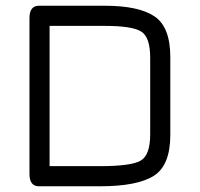

<svg xmlns="http://www.w3.org/2000/svg" viewBox="-20 -651 698 671"><path d="M575.2 -451.2V-179.7Q575.2 -73.2 517.6 -36.6Q460 0 329.1 0H116.2Q83 0 83 -43V-587.9Q83 -630.9 116.2 -630.9H346.7Q464.8 -630.9 520 -593.8Q575.2 -556.6 575.2 -451.2ZM504.9 -181.6V-449.2Q504.9 -521.5 473.1 -541Q441.4 -560.5 346.7 -560.5H153.3V-70.3H329.1Q437.5 -70.3 471.2 -89.4Q504.9 -108.4 504.9 -181.6Z"/></svg>

Font: Jura
Style: DemiBold
Weight: 600
Version: Version 2.4